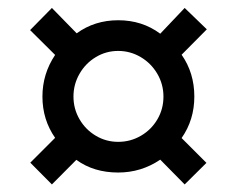

<svg xmlns="http://www.w3.org/2000/svg" viewBox="-20 -602 611 495"><path d="M284.7 -157.2Q221.7 -157.2 176.8 -189.9L113.8 -126.5L58.1 -182.6L122.1 -246.6Q89.4 -293.5 89.4 -353Q89.4 -411.6 122.1 -460.4L57.6 -524.4L113.8 -581.5L177.7 -516.1Q224.1 -549.8 284.7 -549.8Q346.7 -549.8 393.1 -515.1L456.1 -581.5L513.2 -526.4L448.2 -460.9Q481 -414.1 481 -353Q481 -293 448.2 -246.1L512.2 -182.1L456.1 -126.5L393.1 -190.4Q344.2 -157.2 284.7 -157.2ZM401.4 -353Q401.4 -384.8 385.5 -411.9Q369.6 -439 342.8 -454.8Q315.9 -470.7 284.7 -470.7Q253.4 -470.7 227.1 -454.8Q200.7 -439 185.1 -411.9Q169.4 -384.8 169.4 -353Q169.4 -321.3 185.1 -294.4Q200.7 -267.6 227.1 -252Q253.4 -236.3 284.7 -236.3Q316.4 -236.3 343.3 -252Q370.1 -267.6 385.7 -294.2Q401.4 -320.8 401.4 -353Z"/></svg>

Font: Viking Open Sans Light
Style: Bold
Weight: 600
Foundry: Ascender Corporation
Version: Version 2.001